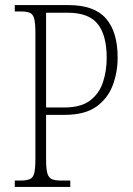

<svg xmlns="http://www.w3.org/2000/svg" viewBox="-20 -734 522 754"><path d="M38 0V-25H61Q84 -25 97 -30.5Q110 -36 114.5 -54Q119 -72 119 -110V-606Q119 -642 114.5 -660Q110 -678 97.5 -683.5Q85 -689 61 -689H38V-714H249Q350 -714 396 -661.5Q442 -609 442 -508Q442 -450 422.5 -398.5Q403 -347 358 -315Q313 -283 234 -283H161V-108Q161 -71 166 -53.5Q171 -36 183.5 -30.5Q196 -25 220 -25H256V0ZM234 -312Q298 -312 334 -339.5Q370 -367 384.5 -411.5Q399 -456 399 -507Q399 -595 364 -639.5Q329 -684 246 -684H161V-312Z"/></svg>

Font: Noto Serif Sinhala Condensed ExtraLight
Style: Regular
Weight: 200
Width: 3
Designer: Jelle Bosma - Monotype Design Team
Foundry: Monotype Imaging Inc.
Version: Version 2.007; ttfautohint (v1.8.4.7-5d5b)